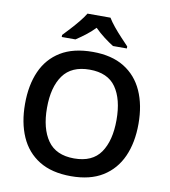

<svg xmlns="http://www.w3.org/2000/svg" viewBox="-100 -1023 988 1118"><g transform="rotate(10 394.5 -464.5)"><path d="M730 -358Q730 -247 693 -164.5Q656 -82 582 -36Q508 10 395 10Q281 10 206.5 -36Q132 -82 95.5 -165Q59 -248 59 -359Q59 -470 95.5 -552Q132 -634 206.5 -679.5Q281 -725 396 -725Q508 -725 582 -679.5Q656 -634 693 -551.5Q730 -469 730 -358ZM189 -358Q189 -236 238.5 -165.5Q288 -95 395 -95Q503 -95 551.5 -165.5Q600 -236 600 -358Q600 -481 551.5 -550.5Q503 -620 396 -620Q289 -620 239 -550.5Q189 -481 189 -358ZM462 -939Q475 -917 497.5 -889.5Q520 -862 544.5 -836Q569 -810 587 -791V-779H505Q479 -795 449.5 -817.5Q420 -840 393 -867Q367 -840 338 -818Q309 -796 283 -779H202V-791Q221 -811 244.5 -836.5Q268 -862 290.5 -889.5Q313 -917 326 -939Z"/></g></svg>

Font: Noto Sans Sundanese SemiBold
Style: Regular
Weight: 600
Version: Version 2.003